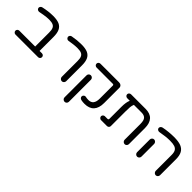

<svg xmlns="http://www.w3.org/2000/svg" viewBox="156 -1631 2811 2811"><g transform="rotate(45 1561.5 -226.0)"><path d="M91 -28Q75 -28 63 -40.5Q51 -53 51 -68Q51 -85 63 -96.5Q75 -108 91 -108H420V-397Q420 -452 407 -479Q396 -506 367.5 -519Q339 -532 286 -532Q261 -532 235.5 -529.5Q210 -527 179 -522Q148 -517 103 -508Q86 -506 71.5 -515Q57 -524 54 -542Q52 -558 62.5 -571Q73 -584 90 -588Q140 -599 190.5 -605.5Q241 -612 290 -612Q371 -612 419 -591Q467 -569 489 -522Q511 -475 511 -397V-108H560Q577 -108 589 -97Q601 -86 601 -68Q601 -51 589 -39.5Q577 -28 560 -28Z M1055 -24Q1036 -24 1022.5 -38Q1009 -52 1009 -70V-397Q1009 -452 996 -478Q984 -505 956 -517.5Q928 -530 875 -530Q837 -530 798.5 -525.5Q760 -521 707 -512Q690 -509 676 -519.5Q662 -530 659 -547Q657 -563 668 -576.5Q679 -590 695 -592Q791 -610 879 -610Q960 -610 1008 -589Q1056 -567 1078 -521Q1100 -475 1100 -397V-70Q1100 -52 1087 -38Q1074 -24 1055 -24Z M1525 -25Q1506 -25 1488 -26.5Q1470 -28 1453 -32Q1437 -36 1427 -47Q1417 -58 1417 -73Q1417 -90 1432 -103Q1447 -116 1464 -112Q1478 -109 1492 -107Q1506 -105 1525 -105Q1628 -105 1628 -237V-507Q1628 -526 1609 -526H1275Q1257 -526 1244.5 -537.5Q1232 -549 1232 -566Q1232 -584 1244.5 -595Q1257 -606 1275 -606H1659Q1685 -606 1702 -591Q1719 -576 1719 -553V-237Q1719 -132 1669.5 -78.5Q1620 -25 1525 -25ZM1296 160Q1278 160 1264 146.5Q1250 133 1250 115V-342Q1250 -360 1263 -373.5Q1276 -387 1295 -387Q1314 -387 1327.5 -373.5Q1341 -360 1341 -342V115Q1341 133 1328.5 146.5Q1316 160 1296 160Z M2357 -23Q2338 -23 2324.5 -37Q2311 -51 2311 -69V-397Q2311 -471 2284 -498.5Q2257 -526 2207 -526H2046Q2033 -496 2030 -462Q2027 -428 2027 -372V-68Q2027 -51 2015 -39.5Q2003 -28 1986 -28H1863Q1848 -28 1835.5 -40.5Q1823 -53 1823 -68Q1823 -85 1835.5 -96.5Q1848 -108 1863 -108H1917Q1937 -108 1937 -128V-376Q1937 -471 1961 -526H1909Q1892 -526 1879 -537.5Q1866 -549 1866 -566Q1866 -584 1879 -595Q1892 -606 1909 -606H2207Q2401 -606 2401 -397V-69Q2401 -51 2388.5 -37Q2376 -23 2357 -23Z M3000 -23Q2982 -23 2968.5 -37Q2955 -51 2955 -69V-397Q2955 -450 2939 -478Q2923 -506 2888 -518Q2853 -530 2791 -530Q2748 -530 2698 -524.5Q2648 -519 2590 -508Q2574 -506 2559 -515Q2544 -524 2541 -542Q2540 -558 2550.5 -571Q2561 -584 2578 -588Q2631 -599 2689.5 -604.5Q2748 -610 2795 -610Q2887 -610 2941 -589Q2995 -567 3020 -520.5Q3045 -474 3045 -397V-69Q3045 -51 3032.5 -37Q3020 -23 3000 -23ZM2615 -23Q2596 -23 2582.5 -37Q2569 -51 2569 -69V-332Q2569 -350 2582 -364Q2595 -378 2614 -378Q2632 -378 2646 -364Q2660 -350 2660 -332V-69Q2660 -51 2647 -37Q2634 -23 2615 -23Z"/></g></svg>

Font: Huninn
Style: Regular
Weight: 400
Designer: justfont
Foundry: justfont
Version: Version 1.003